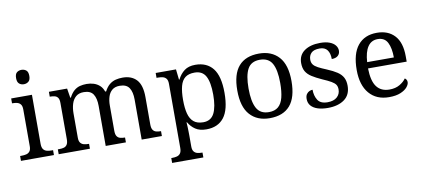

<svg xmlns="http://www.w3.org/2000/svg" viewBox="-84 -1074 3610 1629"><g transform="rotate(-10 1721.0 -260.0)"><path d="M23 0V-42H36Q58 -42 76.5 -46.5Q95 -51 106.5 -65.5Q118 -80 118 -109V-426Q118 -456 106.5 -470.5Q95 -485 76.5 -489.5Q58 -494 36 -494H33V-536H212V-114Q212 -83 223 -67.5Q234 -52 253 -47Q272 -42 294 -42H307V0ZM161 -636Q137 -636 120.5 -650Q104 -664 104 -698Q104 -733 120.5 -746.5Q137 -760 161 -760Q184 -760 201 -746.5Q218 -733 218 -698Q218 -664 201 -650Q184 -636 161 -636Z M348 0V-42H361Q384 -42 401 -47Q418 -52 428 -67.5Q438 -83 438 -114V-426Q438 -456 428 -470.5Q418 -485 400.5 -489.5Q383 -494 361 -494H358V-536H515L528 -455H533Q553 -493 576 -512.5Q599 -532 626 -539Q653 -546 684 -546Q716 -546 744.5 -537Q773 -528 795 -508.5Q817 -489 829 -455H837Q857 -493 881.5 -512.5Q906 -532 934.5 -539Q963 -546 994 -546Q1071 -546 1114 -499.5Q1157 -453 1157 -350V-114Q1157 -83 1167 -67.5Q1177 -52 1194.5 -47Q1212 -42 1234 -42H1237V0H1063V-345Q1063 -410 1039.5 -446Q1016 -482 958 -482Q917 -482 892.5 -461.5Q868 -441 857.5 -407Q847 -373 847 -333V-114Q847 -83 857 -67.5Q867 -52 884.5 -47Q902 -42 924 -42H927V0H753V-345Q753 -410 729.5 -446Q706 -482 648 -482Q605 -482 579.5 -459.5Q554 -437 543 -400Q532 -363 532 -320V-109Q532 -80 543.5 -65.5Q555 -51 573.5 -46.5Q592 -42 614 -42H617V0Z M1283 240V198H1291Q1314 198 1332.5 193Q1351 188 1362 172.5Q1373 157 1373 126V-426Q1373 -456 1361.5 -470.5Q1350 -485 1331.5 -489.5Q1313 -494 1291 -494H1278V-536H1453L1463 -446H1467Q1490 -492 1526 -519Q1562 -546 1620 -546Q1719 -546 1771.5 -479.5Q1824 -413 1824 -269Q1824 -124 1771.5 -57Q1719 10 1620 10Q1562 10 1525.5 -14.5Q1489 -39 1467 -78H1463Q1465 -59 1465.5 -37.5Q1466 -16 1466.5 3Q1467 22 1467 35V131Q1467 160 1478.5 174.5Q1490 189 1508.5 193.5Q1527 198 1549 198H1552V240ZM1604 -54Q1670 -54 1698.5 -109.5Q1727 -165 1727 -270Q1727 -377 1698.5 -429.5Q1670 -482 1603 -482Q1551 -482 1521.5 -459Q1492 -436 1479.5 -388.5Q1467 -341 1467 -269Q1467 -200 1479.5 -152Q1492 -104 1522 -79Q1552 -54 1604 -54Z M2166 10Q2058 10 1996 -59Q1934 -128 1934 -269Q1934 -409 1993.5 -477.5Q2053 -546 2169 -546Q2277 -546 2339 -477.5Q2401 -409 2401 -269Q2401 -128 2341.5 -59Q2282 10 2166 10ZM2168 -42Q2218 -42 2248 -67.5Q2278 -93 2291 -144Q2304 -195 2304 -269Q2304 -381 2273 -437Q2242 -493 2167 -493Q2092 -493 2061.5 -437Q2031 -381 2031 -269Q2031 -157 2062 -99.5Q2093 -42 2168 -42Z M2666 10Q2616 10 2579 -2Q2542 -14 2521.5 -37.5Q2501 -61 2501 -96Q2501 -123 2512 -138Q2523 -153 2537.5 -159Q2552 -165 2564 -165Q2564 -113 2587.5 -75.5Q2611 -38 2672 -38Q2725 -38 2753.5 -63.5Q2782 -89 2782 -129Q2782 -154 2771.5 -170Q2761 -186 2734.5 -201.5Q2708 -217 2659 -238Q2608 -261 2574.5 -282.5Q2541 -304 2524.5 -332.5Q2508 -361 2508 -404Q2508 -472 2559.5 -508.5Q2611 -545 2696 -545Q2744 -545 2776.5 -532.5Q2809 -520 2825.5 -499Q2842 -478 2842 -453Q2842 -426 2823.5 -409.5Q2805 -393 2770 -393Q2770 -443 2749 -471Q2728 -499 2684 -499Q2633 -499 2611 -476.5Q2589 -454 2589 -419Q2589 -394 2601.5 -377Q2614 -360 2641.5 -345.5Q2669 -331 2713 -313Q2766 -291 2799 -269Q2832 -247 2847.5 -218Q2863 -189 2863 -147Q2863 -69 2809 -29.5Q2755 10 2666 10Z M3194 10Q3085 10 3023.5 -62Q2962 -134 2962 -264Q2962 -404 3020 -475Q3078 -546 3184 -546Q3281 -546 3336.5 -486Q3392 -426 3392 -307V-261H3059Q3061 -152 3098.5 -102.5Q3136 -53 3208 -53Q3260 -53 3296.5 -74.5Q3333 -96 3351 -123Q3358 -120 3364 -111Q3370 -102 3370 -89Q3370 -69 3351 -46Q3332 -23 3293 -6.5Q3254 10 3194 10ZM3291 -315Q3291 -395 3266.5 -443.5Q3242 -492 3182 -492Q3127 -492 3096.5 -446.5Q3066 -401 3061 -315Z"/></g></svg>

Font: Noto Serif Bengali
Style: Regular
Weight: 400
Designer: Juan Bruce, Universal Thirst, Indian Type Foundry and the Monotype Design Team.
Foundry: Monotype Imaging Inc.
Version: Version 2.003